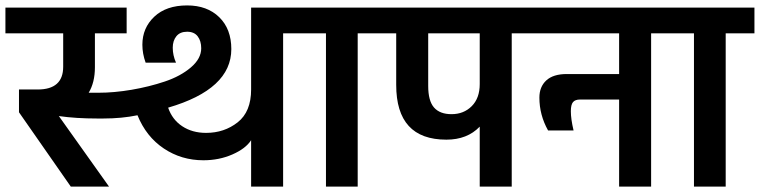

<svg xmlns="http://www.w3.org/2000/svg" viewBox="-47 -688 2802 708"><path d="M879 -660H1096V-565H997V0H879V-171Q859 -140 810 -118.5Q761 -97 703 -97Q622 -97 557 -140.5Q492 -184 460 -263Q402 -251 334 -251H311Q233 -251 170 -260L355 0H214L23 -274V-358H92Q186 -358 186 -442V-565H-27V-660H420V-565H303V-440Q303 -384 280 -346H316Q374 -346 438.5 -357Q503 -368 561 -387.5Q619 -407 657 -439.5Q695 -472 695 -510Q695 -537 682 -554Q669 -571 643 -571Q617 -571 603.5 -554.5Q590 -538 590 -512Q590 -484 602 -457H490Q478 -490 478 -523Q478 -585 522 -626.5Q566 -668 643 -668Q717 -668 761.5 -624.5Q806 -581 806 -507Q806 -359 573 -291Q588 -247 625 -222.5Q662 -198 713 -198Q780 -198 829.5 -237Q879 -276 879 -358Z M1049 -565V-660H1378V-565H1272V0H1155V-565Z M1722 -378V-565H1532V-371Q1532 -316 1553.5 -291.5Q1575 -267 1618 -267Q1663 -267 1692.5 -296.5Q1722 -326 1722 -378ZM1946 -660V-565H1840V0H1722V-221Q1676 -173 1599 -173Q1414 -173 1414 -375V-565H1324V-660Z M1892 -660H2460V-565H2354V0H2236V-321H2092Q2074 -321 2066 -311.5Q2058 -302 2058 -278Q2058 -249 2068 -207H1974Q1942 -264 1942 -328Q1942 -368 1967.5 -391.5Q1993 -415 2043 -415H2236V-565H1892Z M2406 -565V-660H2735V-565H2629V0H2512V-565Z"/></svg>

Font: Hind SemiBold
Style: Regular
Weight: 600
Designer: Manushi Parikh, Satya Rajpurohit
Foundry: Indian Type Foundry
Version: Version 2.001;PS 1.0;hotconv 1.0.79;makeotf.lib2.5.61930; tt